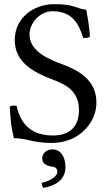

<svg xmlns="http://www.w3.org/2000/svg" viewBox="-20 -678 525 924"><path d="M395 -631C337 -639 339 -658 241 -658C140 -658 51 -591 51 -485C51 -380 138 -332 226 -298C286 -275 360 -247 360 -149C360 -68 315 -26 235 -26C142 -26 82 -69 60 -168C47 -172 37 -170 27 -165C31 -88 35 -62 47 -13C110 -13 138 10 227 10C272 10 315 -1 350 -23C408 -59 444 -120 444 -184C444 -290 364 -337 282 -368C222 -390 122 -428 122 -512C122 -568 173 -624 232 -624C329 -624 360 -562 380 -496C391 -494 404 -495 413 -502C409 -550 405 -578 395 -631ZM233 41C204 41 183 60 183 84C183 111 208 120 225 123C243 125 256 129 256 149C256 167 230 191 181 202C181 211 183 220 189 226C246 217 295 187 295 127C295 75 271 41 233 41Z"/></svg>

Font: Libertinus Math
Style: Regular
Weight: 400
Designer: Philipp H. Poll, Khaled Hosny
Foundry: Caleb Maclennan
Version: Version 7.050;RELEASE